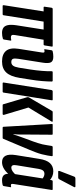

<svg xmlns="http://www.w3.org/2000/svg" viewBox="542 -1296 760 1884"><g transform="rotate(90 922.0 -354.0)"><path d="M302 6Q273 6 253.5 -6.5Q234 -19 227 -49.5Q220 -80 228 -135L270 -402H192L130 -11Q129 0 119 0H38Q30 0 31 -11L92 -402H53Q44 -402 46 -413L56 -481Q59 -491 67 -491H430Q439 -491 437 -481L426 -413Q425 -402 416 -402H370L324 -121Q320 -98 325.5 -89.5Q331 -81 344 -81Q352 -81 358 -81.5Q364 -82 370 -84Q380 -87 378 -75L368 -13Q367 -4 359 -2Q346 2 332 4Q318 6 302 6Z M583 6Q512 6 479 -33.5Q446 -73 459 -156L495 -384Q497 -399 495 -405Q493 -411 484 -411Q480 -411 476 -410Q472 -409 468 -408Q461 -407 463 -414L473 -480Q474 -489 484 -491Q496 -494 509.5 -495.5Q523 -497 538 -497Q578 -497 591 -474.5Q604 -452 595 -394L557 -153Q551 -115 558 -100Q565 -85 589 -85Q611 -85 624 -101.5Q637 -118 644 -159L662 -272Q671 -331 675.5 -386.5Q680 -442 679 -481Q679 -491 689 -491H772Q780 -491 780 -482Q780 -444 775.5 -388Q771 -332 761 -273L744 -165Q730 -77 691.5 -35.5Q653 6 583 6Z M1011 0Q1004 0 1003 -6L934 -240Q931 -250 937 -260L1069 -485Q1072 -491 1079 -491H1168Q1179 -491 1172 -479L1035 -253L1107 -13Q1109 0 1098 0ZM798 0Q788 0 790 -11L864 -481Q867 -491 876 -491H957Q966 -491 964 -481L889 -11Q888 0 878 0Z M1233 0Q1224 0 1224 -8L1197 -479Q1195 -491 1204 -491H1293Q1303 -491 1302 -482L1300 -216Q1301 -188 1300 -160Q1299 -132 1297 -104H1299Q1308 -133 1317.5 -161Q1327 -189 1338 -218L1368 -299Q1377 -324 1384 -346.5Q1391 -369 1396.5 -391Q1402 -413 1405 -437L1412 -481Q1414 -491 1422 -491H1505Q1514 -491 1512 -480L1506 -441Q1501 -412 1493.5 -383.5Q1486 -355 1475 -326Q1464 -297 1451 -265L1343 -8Q1341 0 1333 0Z M1571 6Q1527 6 1509 -27.5Q1491 -61 1502 -130L1539 -359Q1550 -431 1580.5 -464Q1611 -497 1661 -497Q1687 -497 1710.5 -487Q1734 -477 1755 -457L1740 -384Q1726 -398 1712 -404Q1698 -410 1686 -410Q1673 -410 1663 -404.5Q1653 -399 1647 -386Q1641 -373 1637 -352L1602 -138Q1597 -110 1603 -97.5Q1609 -85 1626 -85Q1642 -85 1661 -97.5Q1680 -110 1698 -133L1703 -75Q1670 -34 1638 -14Q1606 6 1571 6ZM1747 6Q1674 6 1687 -82L1690 -99L1686 -106L1735 -419L1742 -443L1748 -481Q1750 -491 1759 -491H1836Q1846 -491 1844 -481L1786 -110Q1783 -94 1785.5 -87.5Q1788 -81 1796 -81Q1801 -81 1805 -81.5Q1809 -82 1812 -83Q1819 -85 1817 -77L1806 -12Q1805 -3 1796 0Q1784 3 1771.5 4.5Q1759 6 1747 6ZM1664 -545Q1658 -545 1657 -549Q1656 -553 1658 -559L1713 -702Q1716 -709 1720.5 -711.5Q1725 -714 1731 -714H1809Q1816 -714 1817 -709.5Q1818 -705 1815 -700L1740 -557Q1734 -545 1721 -545Z"/></g></svg>

Font: Sofia Sans Extra Condensed
Style: Bold Italic
Weight: 700
Italic angle: -9°
Designer: Botio Nikoltchev, Ani Petrova
Foundry: lettersoup
Version: Version 4.101